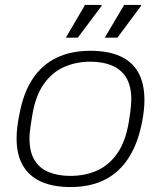

<svg xmlns="http://www.w3.org/2000/svg" viewBox="-20 -743 650 775"><path d="M265 12Q194 12 145.5 -10Q97 -32 72 -75.5Q47 -119 47 -184Q47 -208 50 -232Q53 -256 58 -280Q74 -368 112 -425Q150 -482 208.5 -510Q267 -538 344 -538Q417 -538 465.5 -516Q514 -494 538.5 -450Q563 -406 563 -339Q563 -321 561 -301Q559 -281 555 -259Q539 -169 501 -108.5Q463 -48 404 -18Q345 12 265 12ZM264 -33Q323 -33 371.5 -54.5Q420 -76 453.5 -124Q487 -172 500 -251Q504 -275 506 -291.5Q508 -308 509 -319.5Q510 -331 510 -341Q510 -396 489.5 -429.5Q469 -463 432 -478.5Q395 -494 345 -494Q287 -494 238.5 -472.5Q190 -451 156.5 -403.5Q123 -356 110 -276Q106 -251 103.5 -234.5Q101 -218 100 -206.5Q99 -195 99 -185Q99 -130 119.5 -96.5Q140 -63 177.5 -48Q215 -33 264 -33ZM246 -591 323 -723H390V-719L294 -591ZM403 -591 481 -723H549V-719L454 -591Z"/></svg>

Font: Archivo SemiExpanded Thin
Style: Italic
Weight: 250
Width: 6
Italic angle: -10°
Designer: Hector Gatti
Foundry: Omnibus-Type
Version: Version 2.001